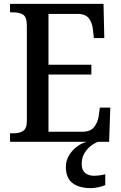

<svg xmlns="http://www.w3.org/2000/svg" viewBox="-20 -734 627 994"><path d="M32 0V-44H52Q81 -44 100 -56.5Q119 -69 119 -108V-601Q119 -646 99.5 -658Q80 -670 51 -670H32V-714H516L520 -537H466L461 -581Q458 -615 440.5 -638.5Q423 -662 382 -662H231V-399H453V-348H231V-52H406Q448 -52 467 -76Q486 -100 491 -133L497 -177H551L545 0ZM451 240Q389 240 355 213.5Q321 187 321 130Q321 99 336.5 72Q352 45 377 26Q402 7 430 0H489Q470 6 450 21.5Q430 37 416.5 60Q403 83 403 115Q403 147 421 161.5Q439 176 467 176Q479 176 494 174Q509 172 525 168V224Q511 231 488.5 235.5Q466 240 451 240Z"/></svg>

Font: Noto Serif Georgian SemiCondensed Medium
Style: Regular
Weight: 500
Width: 4
Designer: Monotype Design Team, Akaki Razmadze
Foundry: Google LLC
Version: Version 2.003; ttfautohint (v1.8.4.7-5d5b)